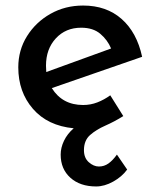

<svg xmlns="http://www.w3.org/2000/svg" viewBox="-20 -455 568 693"><path d="M327 218Q269 218 234 186.5Q199 155 199 103Q199 78 211 53Q223 28 246 8Q152 -1 99 -62Q46 -123 46 -212Q46 -274 77.5 -324.5Q109 -375 162 -405Q215 -435 280 -435Q364 -435 419 -386.5Q474 -338 493 -250L167 -137Q205 -76 280 -76Q307 -76 331.5 -85.5Q356 -95 378 -111L425 -36Q393 -16 360 -1.5Q327 13 305 32.5Q283 52 283 87Q283 115 300.5 130.5Q318 146 337 146Q356 146 371.5 135Q387 124 402 103L439 157Q420 183 388.5 200.5Q357 218 327 218ZM147 -195 381 -280Q368 -311 342 -333Q316 -355 273 -355Q217 -355 181.5 -316.5Q146 -278 146 -218Q146 -206 147 -195Z"/></svg>

Font: Reem Kufi Ink
Style: Regular
Weight: 400
Designer: Khaled Hosny
Version: Version 1.7